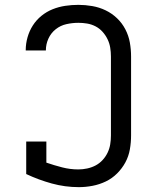

<svg xmlns="http://www.w3.org/2000/svg" viewBox="-20 -763 640 791"><path d="M305 8Q248 8 193.5 -7Q139 -22 88 -46V-180H171V-93Q203 -82 236 -73.5Q269 -65 303 -65Q321 -65 339.5 -69Q358 -73 374 -81.5Q390 -90 402.5 -103.5Q415 -117 423 -133.5Q431 -150 434 -168Q437 -186 437 -205V-530Q437 -549 434 -567Q431 -585 423 -601.5Q415 -618 402.5 -632Q390 -646 373.5 -654.5Q357 -663 339 -666Q321 -669 303 -669Q278 -669 253.5 -663.5Q229 -658 209.5 -642.5Q190 -627 179.5 -604Q169 -581 169 -556V-555H86V-557Q86 -583 93.5 -609.5Q101 -636 115.5 -658.5Q130 -681 151 -698Q172 -715 197 -725Q222 -735 249 -739Q276 -743 303 -743Q331 -743 360 -738Q389 -733 415 -720.5Q441 -708 462 -688Q483 -668 496.5 -642Q510 -616 515 -587.5Q520 -559 520 -530V-205Q520 -176 515 -147.5Q510 -119 496.5 -94Q483 -69 462.5 -48.5Q442 -28 416 -15.5Q390 -3 361.5 2.5Q333 8 305 8Z"/></svg>

Font: Nova Nerd Font
Style: Regular
Weight: 400
Designer: Belleve Invis
Foundry: Belleve Invis
Version: Version 24.1.4; ttfautohint (v1.8.4);Nerd Fonts 3.1.1